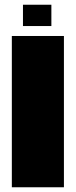

<svg xmlns="http://www.w3.org/2000/svg" viewBox="-20 -791 320 811"><path d="M30 0V-639H250V0H30ZM77 -771H197V-681H77Z"/></svg>

Font: Banana Brick
Style: Regular
Weight: 400
Designer: artmaker
Foundry: artmaker
Version: Version 4.000 2011 initial release